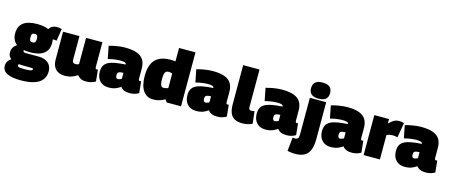

<svg xmlns="http://www.w3.org/2000/svg" viewBox="-55 -1561 6008 2551"><g transform="rotate(15 2949.5 -285.0)"><path d="M257 220Q133 220 68.5 187Q4 154 4 87Q4 60 14 38Q24 16 43.5 -1Q63 -18 91 -29L191 10Q185 14 181 17.5Q177 21 175 25Q173 29 173 35Q173 47 181 53Q189 59 210.5 61.5Q232 64 272 64Q308 64 331.5 61Q355 58 366.5 52.5Q378 47 378 38Q378 31 375.5 28Q373 25 362.5 23.5Q352 22 329 22H236Q173 22 125.5 9Q78 -4 51.5 -32Q25 -60 25 -105Q25 -151 49.5 -181.5Q74 -212 112 -231L218 -207Q205 -198 199.5 -190Q194 -182 194 -170Q194 -158 203 -152.5Q212 -147 230 -147H407Q492 -147 540 -105Q588 -63 588 10Q588 78 551.5 125Q515 172 441.5 196Q368 220 257 220ZM280 -172Q153 -172 89.5 -221Q26 -270 26 -366Q26 -463 89.5 -511.5Q153 -560 280 -560Q407 -560 470.5 -511.5Q534 -463 534 -366Q534 -270 470.5 -221Q407 -172 280 -172ZM280 -308Q303 -308 313.5 -319.5Q324 -331 324 -366Q324 -402 313.5 -413.5Q303 -425 280 -425Q257 -425 246.5 -413.5Q236 -402 236 -366Q236 -331 246.5 -319.5Q257 -308 280 -308ZM508 -396 426 -509Q441 -550 471 -569.5Q501 -589 547 -589Q565 -589 581 -586.5Q597 -584 609 -579L583 -412Q574 -414 564 -415.5Q554 -417 543 -417Q533 -417 524 -412Q515 -407 508 -396Z M808 10Q757 10 718.5 -9Q680 -28 658 -67.5Q636 -107 636 -169V-550H861V-224Q861 -197 873 -187Q885 -177 901 -177Q910 -177 917.5 -177.5Q925 -178 933.5 -181Q942 -184 952 -189V-550H1177V-209Q1177 -199 1179.5 -192.5Q1182 -186 1186 -183.5Q1190 -181 1195 -181Q1205 -181 1213 -184L1229 -24Q1215 -15 1194.5 -7Q1174 1 1149.5 5.5Q1125 10 1098 10Q1053 10 1026 -4.5Q999 -19 979 -44Q952 -27 925 -14.5Q898 -2 869 4Q840 10 808 10Z M1244 -164Q1244 -214 1261.5 -246.5Q1279 -279 1316 -298.5Q1353 -318 1411.5 -328.5Q1470 -339 1552 -344V-346Q1552 -363 1530.5 -370Q1509 -377 1471 -377Q1449 -377 1421 -374.5Q1393 -372 1363 -366.5Q1333 -361 1303 -353L1269 -526Q1316 -540 1376 -550Q1436 -560 1488 -560Q1592 -560 1654 -536Q1716 -512 1744 -465Q1772 -418 1772 -349V-212Q1772 -193 1777 -187Q1782 -181 1788 -181Q1793 -181 1798.5 -181.5Q1804 -182 1808 -183L1824 -24Q1801 -9 1769.5 0.5Q1738 10 1699 10Q1653 10 1622 -3.5Q1591 -17 1573 -43Q1547 -25 1522 -13Q1497 -1 1469.5 4.5Q1442 10 1407 10Q1371 10 1341 -2Q1311 -14 1289 -37Q1267 -60 1255.5 -92Q1244 -124 1244 -164ZM1470 -177Q1470 -152 1478.5 -141Q1487 -130 1500 -130Q1506 -130 1516 -132.5Q1526 -135 1536.5 -139Q1547 -143 1552 -149V-230Q1527 -229 1511 -226Q1495 -223 1486 -217Q1477 -211 1473.5 -201.5Q1470 -192 1470 -177Z M2208 2 2183 -35Q2146 -13 2107 -1.5Q2068 10 2025 10Q1933 10 1884 -61Q1835 -132 1835 -267Q1835 -365 1865 -430Q1895 -495 1956.5 -527.5Q2018 -560 2112 -560Q2129 -560 2146.5 -559Q2164 -558 2180 -556V-740H2406V2ZM2180 -188V-389Q2167 -394 2154 -396Q2141 -398 2127 -398Q2107 -398 2094 -388.5Q2081 -379 2074.5 -356Q2068 -333 2068 -290Q2068 -245 2073 -220Q2078 -195 2089 -185Q2100 -175 2117 -175Q2126 -175 2136 -176.5Q2146 -178 2157.5 -181Q2169 -184 2180 -188Z M2449 -164Q2449 -214 2466.5 -246.5Q2484 -279 2521 -298.5Q2558 -318 2616.5 -328.5Q2675 -339 2757 -344V-346Q2757 -363 2735.5 -370Q2714 -377 2676 -377Q2654 -377 2626 -374.5Q2598 -372 2568 -366.5Q2538 -361 2508 -353L2474 -526Q2521 -540 2581 -550Q2641 -560 2693 -560Q2797 -560 2859 -536Q2921 -512 2949 -465Q2977 -418 2977 -349V-212Q2977 -193 2982 -187Q2987 -181 2993 -181Q2998 -181 3003.5 -181.5Q3009 -182 3013 -183L3029 -24Q3006 -9 2974.5 0.5Q2943 10 2904 10Q2858 10 2827 -3.5Q2796 -17 2778 -43Q2752 -25 2727 -13Q2702 -1 2674.5 4.5Q2647 10 2612 10Q2576 10 2546 -2Q2516 -14 2494 -37Q2472 -60 2460.5 -92Q2449 -124 2449 -164ZM2675 -177Q2675 -152 2683.5 -141Q2692 -130 2705 -130Q2711 -130 2721 -132.5Q2731 -135 2741.5 -139Q2752 -143 2757 -149V-230Q2732 -229 2716 -226Q2700 -223 2691 -217Q2682 -211 2678.5 -201.5Q2675 -192 2675 -177Z M3287 -740V-226Q3287 -208 3291.5 -198.5Q3296 -189 3304 -186Q3312 -183 3323 -183Q3331 -183 3341.5 -184.5Q3352 -186 3366 -189L3385 -20Q3360 -8 3326.5 1Q3293 10 3253 10Q3188 10 3145.5 -11Q3103 -32 3082.5 -79.5Q3062 -127 3062 -204V-740Z M3402 -164Q3402 -214 3419.5 -246.5Q3437 -279 3474 -298.5Q3511 -318 3569.5 -328.5Q3628 -339 3710 -344V-346Q3710 -363 3688.5 -370Q3667 -377 3629 -377Q3607 -377 3579 -374.5Q3551 -372 3521 -366.5Q3491 -361 3461 -353L3427 -526Q3474 -540 3534 -550Q3594 -560 3646 -560Q3750 -560 3812 -536Q3874 -512 3902 -465Q3930 -418 3930 -349V-212Q3930 -193 3935 -187Q3940 -181 3946 -181Q3951 -181 3956.5 -181.5Q3962 -182 3966 -183L3982 -24Q3959 -9 3927.5 0.5Q3896 10 3857 10Q3811 10 3780 -3.5Q3749 -17 3731 -43Q3705 -25 3680 -13Q3655 -1 3627.5 4.5Q3600 10 3565 10Q3529 10 3499 -2Q3469 -14 3447 -37Q3425 -60 3413.5 -92Q3402 -124 3402 -164ZM3628 -177Q3628 -152 3636.5 -141Q3645 -130 3658 -130Q3664 -130 3674 -132.5Q3684 -135 3694.5 -139Q3705 -143 3710 -149V-230Q3685 -229 3669 -226Q3653 -223 3644 -217Q3635 -211 3631.5 -201.5Q3628 -192 3628 -177Z M4255 -550V-34Q4255 91 4203.5 155.5Q4152 220 4031 220Q4016 220 3998 218.5Q3980 217 3961 214Q3942 211 3926 207L3946 19Q3954 21 3960.5 22Q3967 23 3974 23Q4005 23 4017.5 8.5Q4030 -6 4030 -47V-550ZM4143 -569Q4076 -569 4044 -597Q4012 -625 4012 -679Q4012 -735 4044 -762.5Q4076 -790 4143 -790Q4210 -790 4242 -762.5Q4274 -735 4274 -679Q4274 -625 4242.5 -597Q4211 -569 4143 -569Z M4300 -164Q4300 -214 4317.5 -246.5Q4335 -279 4372 -298.5Q4409 -318 4467.5 -328.5Q4526 -339 4608 -344V-346Q4608 -363 4586.5 -370Q4565 -377 4527 -377Q4505 -377 4477 -374.5Q4449 -372 4419 -366.5Q4389 -361 4359 -353L4325 -526Q4372 -540 4432 -550Q4492 -560 4544 -560Q4648 -560 4710 -536Q4772 -512 4800 -465Q4828 -418 4828 -349V-212Q4828 -193 4833 -187Q4838 -181 4844 -181Q4849 -181 4854.5 -181.5Q4860 -182 4864 -183L4880 -24Q4857 -9 4825.5 0.5Q4794 10 4755 10Q4709 10 4678 -3.5Q4647 -17 4629 -43Q4603 -25 4578 -13Q4553 -1 4525.5 4.5Q4498 10 4463 10Q4427 10 4397 -2Q4367 -14 4345 -37Q4323 -60 4311.5 -92Q4300 -124 4300 -164ZM4526 -177Q4526 -152 4534.5 -141Q4543 -130 4556 -130Q4562 -130 4572 -132.5Q4582 -135 4592.5 -139Q4603 -143 4608 -149V-230Q4583 -229 4567 -226Q4551 -223 4542 -217Q4533 -211 4529.5 -201.5Q4526 -192 4526 -177Z M5119 -550V-489Q5147 -515 5168 -530.5Q5189 -546 5210.5 -553Q5232 -560 5259 -560Q5273 -560 5289 -557.5Q5305 -555 5325 -549L5290 -345Q5271 -350 5254.5 -352Q5238 -354 5223 -354Q5205 -354 5185.5 -350.5Q5166 -347 5141 -336V0H4917V-550Z M5317 -164Q5317 -214 5334.5 -246.5Q5352 -279 5389 -298.5Q5426 -318 5484.5 -328.5Q5543 -339 5625 -344V-346Q5625 -363 5603.5 -370Q5582 -377 5544 -377Q5522 -377 5494 -374.5Q5466 -372 5436 -366.5Q5406 -361 5376 -353L5342 -526Q5389 -540 5449 -550Q5509 -560 5561 -560Q5665 -560 5727 -536Q5789 -512 5817 -465Q5845 -418 5845 -349V-212Q5845 -193 5850 -187Q5855 -181 5861 -181Q5866 -181 5871.5 -181.5Q5877 -182 5881 -183L5897 -24Q5874 -9 5842.5 0.5Q5811 10 5772 10Q5726 10 5695 -3.5Q5664 -17 5646 -43Q5620 -25 5595 -13Q5570 -1 5542.5 4.5Q5515 10 5480 10Q5444 10 5414 -2Q5384 -14 5362 -37Q5340 -60 5328.5 -92Q5317 -124 5317 -164ZM5543 -177Q5543 -152 5551.5 -141Q5560 -130 5573 -130Q5579 -130 5589 -132.5Q5599 -135 5609.5 -139Q5620 -143 5625 -149V-230Q5600 -229 5584 -226Q5568 -223 5559 -217Q5550 -211 5546.5 -201.5Q5543 -192 5543 -177Z"/></g></svg>

Font: Georama Black
Style: Regular
Weight: 900
Designer: Jean-Baptiste Levee
Foundry: Production Type
Version: Version 1.001